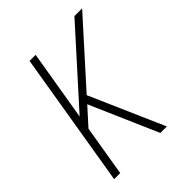

<svg xmlns="http://www.w3.org/2000/svg" viewBox="-204 -859 984 984"><g transform="rotate(-45 288.0 -367.5)"><path d="M52 0H96L142 -276L226 -369L348 -89L387 0H434L257 -404L555 -735H499L154 -352L218 -735H174Z"/></g></svg>

Font: Iosevka Sparkle XLtObl
Style: Regular
Weight: 200
Italic angle: -9°
Designer: Belleve Invis
Foundry: Belleve Invis
Version: Version 4.5.0; ttfautohint (v1.8.3)